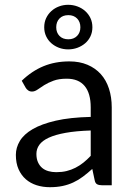

<svg xmlns="http://www.w3.org/2000/svg" viewBox="-20 -771 547 799"><path d="M445 0H405.5Q392.5 0 384.5 -4Q376.5 -8 374 -21L364 -68Q344 -50 325 -35.8Q306 -21.5 285 -11.8Q264 -2 240.2 3Q216.5 8 187.5 8Q158 8 132.2 -0.2Q106.5 -8.5 87.5 -25Q68.5 -41.5 57.2 -66.8Q46 -92 46 -126.5Q46 -156.5 62.5 -184.2Q79 -212 115.8 -233.5Q152.5 -255 212 -268.8Q271.5 -282.5 357.5 -284.5V-324Q357.5 -383 332.2 -413.2Q307 -443.5 257.5 -443.5Q225 -443.5 202.8 -435.2Q180.5 -427 164.2 -416.8Q148 -406.5 136.2 -398.2Q124.5 -390 113 -390Q104 -390 97.2 -394.8Q90.5 -399.5 86.5 -406.5L70.5 -435Q112.5 -475.5 161 -495.5Q209.5 -515.5 268.5 -515.5Q311 -515.5 344 -501.5Q377 -487.5 399.5 -462.5Q422 -437.5 433.5 -402Q445 -366.5 445 -324ZM357.5 -122.5V-228Q296 -226 253 -218.2Q210 -210.5 183 -198Q156 -185.5 143.8 -168.5Q131.5 -151.5 131.5 -130.5Q131.5 -110.5 138 -96Q144.5 -81.5 155.5 -72.2Q166.5 -63 181.5 -58.8Q196.5 -54.5 214 -54.5Q237.5 -54.5 257 -59.2Q276.5 -64 293.8 -72.8Q311 -81.5 326.8 -94Q342.5 -106.5 357.5 -122.5ZM263.5 -751Q284 -751 302.2 -744.2Q320.5 -737.5 334.5 -725Q348.5 -712.5 356.5 -695.5Q364.5 -678.5 364.5 -657.5Q364.5 -637 356.5 -620Q348.5 -603 334.5 -591Q320.5 -579 302.2 -572.2Q284 -565.5 263.5 -565.5Q243.5 -565.5 225.5 -572.2Q207.5 -579 193.8 -591Q180 -603 172 -620Q164 -637 164 -657.5Q164 -678.5 172 -695.5Q180 -712.5 193.8 -725Q207.5 -737.5 225.5 -744.2Q243.5 -751 263.5 -751ZM264.5 -607.5Q287 -607.5 300.8 -621.5Q314.5 -635.5 314.5 -657.5Q314.5 -680 300.8 -694Q287 -708 264.5 -708Q241 -708 227.5 -694Q214 -680 214 -657.5Q214 -635.5 227.5 -621.5Q241 -607.5 264.5 -607.5Z"/></svg>

Font: LatoCHI
Style: Regular
Weight: 400
Designer: Lukasz Dziedzic
Foundry: tyPoland Lukasz Dziedzic
Version: Version 1.104